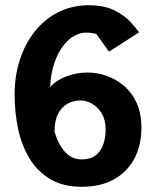

<svg xmlns="http://www.w3.org/2000/svg" viewBox="-20 -712 594 736"><path d="M294 4Q221 4 171.5 -26Q122 -56 92 -106.5Q62 -157 49 -220Q36 -283 36 -350Q36 -421 56 -482.5Q76 -544 113 -591Q150 -638 202 -664.5Q254 -691 317 -692Q379 -692 418 -672.5Q457 -653 479.5 -628.5Q502 -604 513 -588L398 -514L349 -582Q342 -584 332.5 -585.5Q323 -587 309 -587Q287 -587 264.5 -574.5Q242 -562 222 -536Q202 -510 188.5 -471Q175 -432 172 -378Q195 -404 234 -419Q273 -434 316 -434Q352 -434 388 -421.5Q424 -409 454.5 -383.5Q485 -358 503.5 -318Q522 -278 522 -222Q522 -154 494.5 -103Q467 -52 416 -24Q365 4 294 4ZM292 -101Q326 -101 346 -116Q366 -131 375.5 -157.5Q385 -184 385 -216Q385 -252 370 -277Q355 -302 332.5 -314.5Q310 -327 288 -327Q262 -327 239 -314.5Q216 -302 202.5 -275.5Q189 -249 189 -207Q198 -177 212 -153Q226 -129 246 -115Q266 -101 292 -101Z"/></svg>

Font: Kreon Light
Style: Regular
Weight: 300
Designer: Julia Petretta
Foundry: Julia Petretta and Eli Heuer
Version: Version 2.002